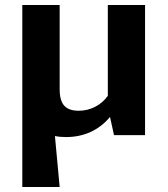

<svg xmlns="http://www.w3.org/2000/svg" viewBox="-20 -544 678 773"><path d="M422.9 -73.2Q389.6 -33.2 344.7 -12.7Q299.8 7.8 246.1 7.8Q220.2 7.8 201.2 3.9L220.2 209H69.8V-523.9H220.2V-184.1Q220.2 -139.2 238.5 -118.7Q256.8 -98.1 296.9 -98.1Q332 -98.1 363 -114Q394 -129.9 414.1 -158.2V-523.9H564V0H439Z"/></svg>

Font: Sarala
Style: Bold
Weight: 700
Designer: Andres Torresi
Foundry: Huerta Tipografica
Version: Version 1.004;PS 001.003;hotconv 1.0.70;makeotf.lib2.5.58329